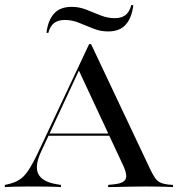

<svg xmlns="http://www.w3.org/2000/svg" viewBox="-31 -761 725 781"><path d="M137.1 -146Q108.9 -87.1 124.6 -54Q140.3 -21 201.6 -11.3L216.9 -8.9V0Q190.3 -1.6 155.6 -2Q121 -2.4 80.6 -2.4Q50 -2.4 28.2 -1.6Q6.5 -0.8 -11.3 0V-8.9L0 -11.3Q28.2 -17.7 47.2 -29.4Q66.1 -41.1 83.1 -66.1Q100 -91.1 121.8 -136.3L331.5 -581.5H339.5L581.5 -69.4Q591.9 -48.4 600.4 -36.3Q608.9 -24.2 621 -18.5Q633.1 -12.9 651.6 -10.5L672.6 -8.9V0Q660.5 -0.8 644 -1.2Q627.4 -1.6 607.3 -2Q587.1 -2.4 563.7 -2.4H562.9H562.1Q538.7 -2.4 516.9 -2Q495.2 -1.6 475.8 -1.2Q456.5 -0.8 439.5 -0.4Q422.6 0 408.9 0V-8.9L433.1 -11.3Q471 -15.3 479.4 -31.5Q487.9 -47.6 472.6 -82.3L287.9 -478.2L296.8 -488.7ZM160.5 -208.9 165.3 -217.7H450.8L454 -208.9ZM408.9 -633.1Q377.4 -633.1 348.4 -644.8Q319.4 -656.5 290.7 -668.1Q262.1 -679.8 233.1 -679.8Q205.6 -679.8 189.1 -667.3Q172.6 -654.8 165.3 -626.6L158.1 -628.2Q164.5 -679 189.1 -706Q213.7 -733.1 260.5 -733.1Q291.9 -733.1 321 -721.4Q350 -709.7 378.2 -698.4Q406.5 -687.1 435.5 -687.1Q463.7 -687.1 479.8 -700Q496 -712.9 503.2 -741.1L511.3 -739.5Q504.8 -687.9 480.2 -660.5Q455.6 -633.1 408.9 -633.1Z"/></svg>

Font: Playfair 144pt SemiExpanded Medium
Style: Regular
Weight: 500
Width: 6
Designer: Claus Eggers Sørensen
Foundry: Claus Eggers Sørensen
Version: Version 2.203